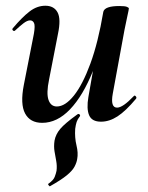

<svg xmlns="http://www.w3.org/2000/svg" viewBox="-20 -415 516 669"><path d="M154 234Q153 235 149.5 230.5Q146 226 149 225Q166 213 170.5 201.5Q175 190 177 180Q179 163 176 146.5Q173 130 170 112.5Q167 95 170 75Q174 53 190 34Q206 15 249 -16Q254 -20 257.5 -16Q261 -12 257 -8Q250 1 247 10Q244 19 242 34Q240 65 246.5 91.5Q253 118 249 139Q247 152 239.5 166Q232 180 212.5 196Q193 212 154 234ZM127 13Q85 13 67.5 -19.5Q50 -52 63 -119L98 -297Q103 -326 98.5 -335Q94 -344 85 -344Q75 -344 62 -334Q49 -324 33 -309Q29 -305 25 -309Q21 -313 25 -317Q57 -355 83 -375Q109 -395 138 -395Q168 -395 180.5 -372Q193 -349 182 -297L151 -138Q141 -90 149 -67Q157 -44 178 -44Q207 -44 237.5 -82Q268 -120 295 -193.5Q322 -267 340 -374L358 -373Q339 -255 304 -168Q269 -81 224 -34Q179 13 127 13ZM332 9Q300 9 290.5 -13.5Q281 -36 288 -77L340 -374Q345 -394 396 -394Q416 -394 422.5 -391Q429 -388 429 -386Q429 -382 424 -360Q419 -338 414 -312L373 -89Q364 -40 388 -40Q398 -40 412.5 -50Q427 -60 446 -80Q449 -84 453 -79.5Q457 -75 454 -71Q418 -28 389.5 -9.5Q361 9 332 9Z"/></svg>

Font: Cormorant
Style: Bold Italic
Weight: 700
Italic angle: -10°
Designer: Christian Thalmann (Catharsis Fonts)
Foundry: Catharsis Fonts
Version: Version 4.000